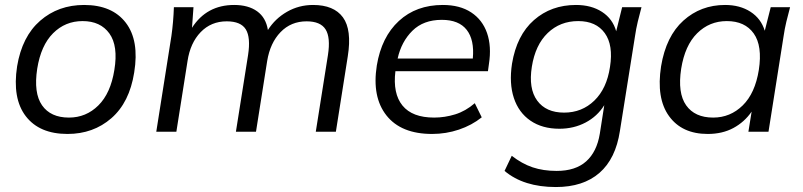

<svg xmlns="http://www.w3.org/2000/svg" viewBox="-20 -531 3236 774"><path d="M252 9Q139 9 84 -62.5Q29 -134 49 -264Q69 -384 142 -447.5Q215 -511 319 -511Q432 -511 487 -439.5Q542 -368 521 -239Q502 -118 429 -54.5Q356 9 252 9ZM258 -57Q327 -57 376.5 -106Q426 -155 441 -249Q457 -346 421 -396Q385 -446 313 -446Q243 -446 194 -397Q145 -348 130 -254Q115 -156 149.5 -106.5Q184 -57 258 -57Z M610 0 671 -386Q675 -414 677.5 -443.5Q680 -473 681 -502H760L754 -419Q813 -511 924 -511Q981 -511 1016.5 -485.5Q1052 -460 1060 -410Q1089 -456 1137 -483.5Q1185 -511 1242 -511Q1326 -511 1362.5 -461Q1399 -411 1382 -304L1334 0H1253L1302 -309Q1313 -380 1292.5 -412.5Q1272 -445 1216 -445Q1153 -445 1111 -401.5Q1069 -358 1057 -285L1012 0H931L980 -309Q991 -380 971 -412.5Q951 -445 894 -445Q831 -445 789 -401.5Q747 -358 736 -285L691 0Z M1722 9Q1597 9 1538 -65.5Q1479 -140 1499 -267Q1518 -382 1588 -446.5Q1658 -511 1765 -511Q1834 -511 1879.5 -481Q1925 -451 1943.5 -397.5Q1962 -344 1951 -273L1947 -244H1574Q1563 -154 1602.5 -105.5Q1642 -57 1730 -57Q1773 -57 1815 -70Q1857 -83 1894 -115L1922 -58Q1882 -26 1830 -8.5Q1778 9 1722 9ZM1761 -451Q1687 -451 1642.5 -407Q1598 -363 1583 -295H1886Q1893 -370 1861.5 -410.5Q1830 -451 1761 -451Z M2221 223Q2091 223 2014 158L2043 97Q2084 129 2127 143.5Q2170 158 2224 158Q2300 158 2343 119.5Q2386 81 2398 8L2416 -107Q2388 -62 2340.5 -37Q2293 -12 2235 -12Q2166 -12 2118.5 -44.5Q2071 -77 2051.5 -136Q2032 -195 2044 -274Q2063 -389 2132.5 -450Q2202 -511 2302 -511Q2364 -511 2407 -483Q2450 -455 2464 -405L2488 -502H2566Q2558 -473 2551 -443.5Q2544 -414 2540 -386L2479 -3Q2462 109 2396.5 166Q2331 223 2221 223ZM2254 -77Q2326 -77 2376 -125.5Q2426 -174 2439 -261Q2453 -349 2418 -397.5Q2383 -446 2311 -446Q2238 -446 2188 -398Q2138 -350 2124 -262Q2110 -174 2145.5 -125.5Q2181 -77 2254 -77Z M2833 9Q2729 9 2677 -63Q2625 -135 2645 -264Q2665 -385 2735 -448Q2805 -511 2903 -511Q2963 -511 3005.5 -483.5Q3048 -456 3063 -407L3087 -502H3165Q3157 -473 3150 -443.5Q3143 -414 3139 -386L3078 0H2997L3010 -81Q2981 -39 2936.5 -15Q2892 9 2833 9ZM2855 -57Q2924 -57 2974 -106Q3024 -155 3039 -249Q3054 -346 3018.5 -396Q2983 -446 2910 -446Q2840 -446 2790.5 -397Q2741 -348 2726 -254Q2711 -156 2746 -106.5Q2781 -57 2855 -57Z"/></svg>

Font: Mulish
Style: Italic
Weight: 400
Italic angle: -9°
Designer: Vernon Adams
Foundry: Vernon Adams
Version: Version 3.603; ttfautohint (v1.8.3)